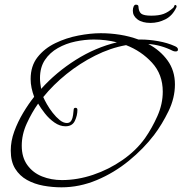

<svg xmlns="http://www.w3.org/2000/svg" viewBox="-20 -748 781 821"><path d="M243 53Q204 53 165.5 46Q127 39 95.5 21.5Q64 4 45 -26.5Q26 -57 26 -104Q26 -145 41 -186Q56 -227 79 -265.5Q102 -304 126 -334Q119 -353 115 -372Q111 -391 111 -410Q111 -466 140.5 -503.5Q170 -541 216.5 -563.5Q263 -586 315 -596Q367 -606 411 -606Q452 -606 493 -599.5Q534 -593 572 -579H582Q617 -579 656.5 -572Q696 -565 727 -551Q732 -549 736.5 -545.5Q741 -542 741 -536Q741 -528 731 -528Q728 -528 725.5 -528.5Q723 -529 720 -530Q669 -556 614 -560Q665 -533 696.5 -489.5Q728 -446 728 -387Q728 -329 700.5 -272.5Q673 -216 639 -171Q594 -112 531 -60.5Q468 -9 394 22Q320 53 243 53ZM156 -368Q220 -439 304 -492Q388 -545 480 -567Q432 -579 381 -579Q343 -579 302.5 -570.5Q262 -562 227.5 -542.5Q193 -523 172 -491.5Q151 -460 151 -414Q151 -403 152.5 -391Q154 -379 156 -368ZM245 22Q311 22 378 -0.5Q445 -23 503.5 -63.5Q562 -104 600 -157Q630 -200 653 -251.5Q676 -303 676 -356Q676 -430 630 -480Q584 -530 519 -555Q452 -543 386.5 -510Q321 -477 264.5 -431.5Q208 -386 165 -333Q170 -321 180.5 -302.5Q191 -284 205.5 -265.5Q220 -247 235.5 -234.5Q251 -222 266 -222Q279 -222 285 -232.5Q291 -243 292.5 -256.5Q294 -270 295 -279Q295 -287 303 -287Q311 -287 311 -278Q311 -254 300 -231Q289 -208 260 -208Q236 -208 213 -224Q190 -240 172 -263Q154 -286 143 -305Q116 -267 94.5 -220Q73 -173 73 -125Q73 -75 97 -42Q121 -9 160 6.5Q199 22 245 22ZM624 -650Q588 -650 568 -665Q548 -680 548 -702Q548 -713 551.5 -720.5Q555 -728 561 -728Q572 -728 572 -720Q573 -698 584 -689.5Q595 -681 627 -681Q659 -681 679.5 -688.5Q700 -696 721 -715Q723 -717 725 -722Q727 -727 728 -727Q733 -727 734.5 -723.5Q736 -720 734 -716Q717 -680 686.5 -665Q656 -650 624 -650Z"/></svg>

Font: Bonheur Royale
Style: Regular
Weight: 400
Designer: Robert E. Leuschke
Foundry: Robert E. Leuschke
Version: Version 1.010; ttfautohint (v1.8.3)